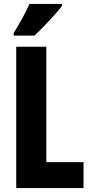

<svg xmlns="http://www.w3.org/2000/svg" viewBox="-20 -950 456 970"><path d="M62 0V-714H214V-131H402V0ZM293 -920Q280 -902 256 -875.5Q232 -849 205 -820.5Q178 -792 154 -770H49V-783Q74 -823 94 -860Q114 -897 129 -930H293Z"/></svg>

Font: Noto Sans Lao Looped ExtraCondensed ExtraBold
Style: Regular
Weight: 800
Width: 2
Designer: Mark Frömberg, Ben Mitchell
Foundry: The Fontpad Ltd
Version: Version 1.002; ttfautohint (v1.8.4.7-5d5b)